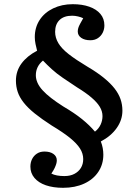

<svg xmlns="http://www.w3.org/2000/svg" viewBox="-20 -737 659 916"><path d="M281 159Q234 159 199 147Q164 135 144.5 112Q125 89 125 58Q125 38 133 22Q141 6 156 -4Q171 -14 192 -14Q219 -14 235 -2.5Q251 9 251 28Q251 36 248.5 44.5Q246 53 241 64Q236 75 225 91Q236 97 252 100Q268 103 287 103Q315 103 335 92.5Q355 82 366 64Q377 46 377 22Q377 -4 362 -28Q347 -52 314.5 -78.5Q282 -105 227 -138Q179 -169 146 -195.5Q113 -222 93 -247.5Q73 -273 64.5 -298.5Q56 -324 56 -352Q56 -398 82.5 -434Q109 -470 157 -495Q153 -510 149.5 -527Q146 -544 146 -560Q146 -606 169 -641.5Q192 -677 233.5 -697Q275 -717 327 -717Q372 -717 406 -705Q440 -693 459 -670.5Q478 -648 478 -616Q478 -597 470 -581Q462 -565 447 -555Q432 -545 411 -545Q384 -545 367.5 -556.5Q351 -568 351 -587Q351 -595 353.5 -603.5Q356 -612 362 -623Q368 -634 377 -650Q367 -655 352.5 -658.5Q338 -662 324 -662Q285 -662 264 -641.5Q243 -621 243 -585Q243 -557 258.5 -531Q274 -505 308 -478.5Q342 -452 397 -419Q443 -392 475 -366Q507 -340 526.5 -315Q546 -290 555 -264Q564 -238 564 -209Q564 -165 537 -126.5Q510 -88 461 -62Q467 -47 470 -31Q473 -15 473 1Q473 47 449 83Q425 119 381.5 139Q338 159 281 159ZM433 -109Q451 -123 460 -142.5Q469 -162 469 -183Q469 -206 456 -227.5Q443 -249 416 -272Q389 -295 348 -320Q310 -345 280 -365.5Q250 -386 227.5 -406.5Q205 -427 185 -448Q168 -434 159.5 -416.5Q151 -399 151 -378Q151 -360 159 -342Q167 -324 183.5 -306Q200 -288 224.5 -269Q249 -250 282 -229Q335 -198 371.5 -168.5Q408 -139 433 -109Z"/></svg>

Font: Literata 18pt Medium
Style: Regular
Weight: 500
Designer: Latin by Veronika Burian and Jose Scaglione. Greek by Irene Vlachou. Cyrillic by Vera Evstafieva.
Foundry: TypeTogether
Version: Version 3.103;gftools[0.9.29]